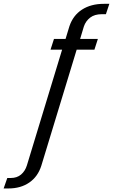

<svg xmlns="http://www.w3.org/2000/svg" viewBox="-190 -806 606 1028"><path d="M-170.5 203 -151 147H-132.5Q-99 147 -77.2 128.5Q-55.5 110 -46 79.5L142.5 -540H80.5L99 -597.5H161L181.5 -665Q201 -723.5 249 -754.5Q297 -785.5 366.5 -785.5H395.5L377 -730H355Q316.5 -730 292.8 -711.8Q269 -693.5 259 -664L239 -597.5H334L315.5 -540H220.5L31.5 80.5Q13 139.5 -33 171.2Q-79 203 -144.5 203Z"/></svg>

Font: Anybody Condensed Regular
Style: Italic
Weight: 400
Width: 3
Italic angle: -10°
Designer: Tyler Finck
Foundry: Etcetera Type Company
Version: Version 1.010; ttfautohint (v1.8.3) -l 8 -r 50 -G 200 -x 14 